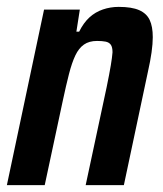

<svg xmlns="http://www.w3.org/2000/svg" viewBox="-23 -538 475 558"><path d="M-3 0 105 -510H209L199 -446H207Q220 -472 237 -487.5Q254 -503 276 -510.5Q298 -518 322 -518Q360 -518 381.5 -508.5Q403 -499 412 -480Q421 -461 421 -430Q421 -411 417.5 -386Q414 -361 407 -330L337 0H226L287 -285Q295 -324 299 -348Q303 -372 304 -386Q304 -401 299 -408Q294 -415 284 -417Q274 -419 259 -419Q236 -419 221 -408.5Q206 -398 196 -377Q186 -356 177.5 -323Q169 -290 159 -243L107 0Z"/></svg>

Font: Saira Condensed SemiBold
Style: Italic
Weight: 600
Width: 3
Italic angle: -12°
Designer: Hector Gatti with collaboration of the Omnibus-Type team
Foundry: Omnibus-Type
Version: Version 1.101